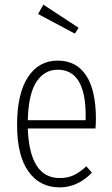

<svg xmlns="http://www.w3.org/2000/svg" viewBox="-20 -792 479 823"><path d="M316.9 -672.9 300.8 -647.9 143.1 -731.9 166 -772ZM391.1 -282.2Q391.1 -260.7 389.2 -241.2H99.1Q106.9 -28.8 235.8 -28.8Q270 -28.8 295.9 -41Q321.8 -53.2 350.1 -79.1L374 -51.8Q312.5 11.2 235.8 11.2Q150.4 11.2 101.8 -57.1Q53.2 -125.5 53.2 -256.8Q53.2 -390.1 99.6 -461.2Q146 -532.2 227.1 -532.2Q307.6 -532.2 349.4 -468.3Q391.1 -404.3 391.1 -282.2ZM347.2 -276.9V-296.9Q347.2 -493.2 227.1 -493.2Q170.9 -493.2 136.5 -441.7Q102.1 -390.1 99.1 -276.9Z"/></svg>

Font: Fira Sans Compressed ExtraLight
Style: Regular
Weight: 250
Width: 1
Designer: Carrois Corporate & Edenspiekermann AG
Foundry: Carrois Corporate GbR & Edenspiekermann AG
Version: Version 4.203;PS 004.203;hotconv 1.0.88;makeotf.lib2.5.64775